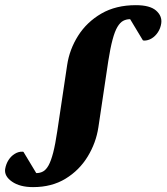

<svg xmlns="http://www.w3.org/2000/svg" viewBox="-58 -728 661 762"><path d="M73.2 14.6Q21 14.6 -10.3 -7.1Q-41.5 -28.8 -37.6 -57.1Q-34.2 -77.1 -24.2 -92.8Q-14.2 -108.4 0.5 -117.4Q15.1 -126.5 30.8 -126Q30.8 -126 33.2 -125.7Q35.6 -125.5 35.6 -124.5L85.9 -41Q101.1 -41 113 -47.6Q125 -54.2 134.8 -71.8Q144.5 -89.4 153.1 -122.3Q161.6 -155.3 169.4 -208L208.5 -469.7Q217.8 -532.2 252.2 -586.4Q286.6 -640.6 344.2 -674.1Q401.9 -707.5 481 -707.5Q537.1 -707.5 561.5 -686Q585.9 -664.6 582 -635.7Q579.1 -615.7 568.8 -600.1Q558.6 -584.5 544.2 -575.7Q529.8 -566.9 513.7 -566.9Q513.7 -566.9 511.2 -567.4Q508.8 -567.9 508.8 -568.4L458.5 -651.9Q443.4 -651.9 430.9 -645.3Q418.5 -638.7 408 -621.1Q397.5 -603.5 388.7 -570.6Q379.9 -537.6 371.6 -484.9L332.5 -223.1Q323.2 -161.1 290 -106.7Q256.8 -52.2 202.1 -18.8Q147.5 14.6 73.2 14.6Z"/></svg>

Font: Gelasio
Style: Bold Italic
Weight: 700
Italic angle: -8.5°
Designer: Eben Sorkin
Foundry: Eben Sorkin
Version: Version 1.008